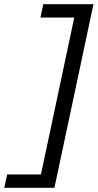

<svg xmlns="http://www.w3.org/2000/svg" viewBox="-38 -690 463 910"><path d="M220 200 405 -670H167L154 -607H314L156 137H-4L-18 200Z"/></svg>

Font: LT Wave Light
Style: Italic
Weight: 300
Designer: Daniel Lyons
Version: Version 2.5 (Glyphs App)